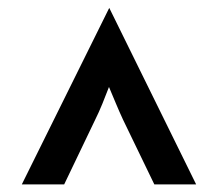

<svg xmlns="http://www.w3.org/2000/svg" viewBox="-20 -587 561 494"><path d="M36.1 -112.5 261.1 -566.7 484.7 -112.5H377.1L296.5 -279.2Q287.5 -298.6 278.5 -320.1Q269.4 -341.7 260.4 -363.2Q252.1 -341.7 243.4 -320.1Q234.7 -298.6 225 -279.2L145.1 -112.5Z"/></svg>

Font: co2trust
Style: Bold
Weight: 700
Designer: Kristian Moeller
Foundry: Dicotype
Version: Version 1.000